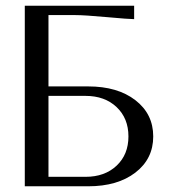

<svg xmlns="http://www.w3.org/2000/svg" viewBox="-20 -653 592 673"><path d="M149.9 -33.2H279.8Q347.2 -33.2 388.7 -72.3Q430.2 -111.3 430.2 -174.8Q430.2 -238.3 388.7 -277.6Q347.2 -316.9 279.8 -316.9H149.9ZM66.9 -632.8H450.2V-585.9Q432.1 -585.9 354.2 -593Q276.4 -600.1 244.1 -600.1H149.9V-350.1H289.1Q392.1 -350.1 454.6 -301.8Q517.1 -253.4 517.1 -174.8Q517.1 -96.2 454.6 -48.1Q392.1 0 289.1 0H66.9Z"/></svg>

Font: Resagokr
Style: Regular
Weight: 500
Designer: gluk
Foundry: gluk
Version: Version 0.95